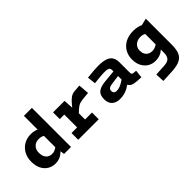

<svg xmlns="http://www.w3.org/2000/svg" viewBox="-4 -1468 2464 2464"><g transform="rotate(-45 1228.0 -235.5)"><path d="M413 0 399 -91H394V-710H539V0ZM249 11Q192 11 145.5 -16.5Q99 -44 71.5 -97Q44 -150 44 -227Q44 -302 75.5 -359.5Q107 -417 162.5 -449.5Q218 -482 290 -482Q346 -482 387 -464Q428 -446 471 -393L430 -321Q407 -340 388.5 -349.5Q370 -359 353.5 -362.5Q337 -366 320 -366Q281 -366 253 -350Q225 -334 209.5 -305.5Q194 -277 194 -238Q194 -197 208 -167.5Q222 -138 247.5 -123Q273 -108 307 -108Q324 -108 340 -112.5Q356 -117 373.5 -126.5Q391 -136 411 -152L416 -70Q379 -27 338 -8Q297 11 249 11Z M899 -477 907 -339H916V0H772V-477ZM883 -203 904 -342Q938 -386 963 -411.5Q988 -437 1008.5 -450.5Q1029 -464 1047.5 -469Q1066 -474 1086 -475L1172 -482L1184 -336L1098 -328Q1064 -325 1041.5 -320Q1019 -315 998 -303Q977 -291 950.5 -267.5Q924 -244 883 -203ZM690 -477H853V-355H690ZM670 -122H1042V0H670Z M1463 -94Q1481 -94 1503 -99Q1525 -104 1553.5 -118.5Q1582 -133 1618 -159V-51H1606Q1569 -22 1522 -5.5Q1475 11 1419 11Q1354 11 1313 -25Q1272 -61 1272 -131Q1272 -178 1287.5 -209.5Q1303 -241 1340.5 -259.5Q1378 -278 1445 -285L1624 -302V-219L1483 -200Q1455 -196 1439.5 -188.5Q1424 -181 1418 -169.5Q1412 -158 1412 -141Q1412 -120 1425 -107Q1438 -94 1463 -94ZM1747 -149Q1747 -124 1752.5 -115.5Q1758 -107 1777 -105L1822 -101L1810 6L1729 1Q1683 -2 1656.5 -14.5Q1630 -27 1618 -51L1610 -90V-324Q1610 -343 1603 -354.5Q1596 -366 1575 -371.5Q1554 -377 1513 -377Q1489 -377 1444 -373Q1399 -369 1335 -361L1322 -475Q1393 -484 1442.5 -487Q1492 -490 1520 -490Q1604 -490 1653.5 -472.5Q1703 -455 1725 -419Q1747 -383 1747 -327Z M2238 -10V-451L2371 -483H2382V-13Q2382 68 2361.5 120.5Q2341 173 2288.5 199.5Q2236 226 2140 231L1976 239L1971 117L2125 108Q2187 104 2212.5 75.5Q2238 47 2238 -10ZM1886 -241Q1886 -311 1917.5 -367Q1949 -423 2010 -456.5Q2071 -490 2159 -490Q2206 -490 2251 -477Q2296 -464 2336 -438L2273 -331Q2242 -354 2217.5 -362Q2193 -370 2170 -370Q2127 -370 2097 -353.5Q2067 -337 2051.5 -310.5Q2036 -284 2036 -252Q2036 -214 2050 -187Q2064 -160 2089.5 -146Q2115 -132 2149 -132Q2166 -132 2183 -136.5Q2200 -141 2217.5 -150.5Q2235 -160 2255 -176L2260 -94Q2223 -49 2181 -31Q2139 -13 2086 -13Q2033 -13 1987.5 -39.5Q1942 -66 1914 -117Q1886 -168 1886 -241Z"/></g></svg>

Font: Intel One Mono Light
Style: Regular
Weight: 300
Monospace: yes
Designer: Fred Shallcrass
Foundry: Frere-Jones Type LLC
Version: Version 1.004